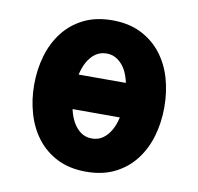

<svg xmlns="http://www.w3.org/2000/svg" viewBox="-68 -631 736 712"><g transform="rotate(10 300.0 -275.0)"><path d="M300 10Q238 10 192 -13Q146 -36 115.5 -75.5Q85 -115 70 -167Q55 -218 55 -275Q55 -332 70 -383.5Q85 -435 115.5 -474.5Q146 -514 192 -537Q238 -560 300 -560Q362 -560 408 -537Q454 -514 484.5 -475Q515 -436 530 -385Q545 -333 545 -275Q545 -218 530 -166.5Q515 -115 484.5 -75.5Q454 -36 408 -13Q362 10 300 10ZM211 -340H389Q383 -367 372 -388Q360 -409 342 -422Q324 -435 300 -435Q276 -435 258 -422Q240 -409 228 -387Q217 -367 211 -340ZM300 -115Q324 -115 342 -128Q360 -141 372 -163Q383 -183 389 -210H211Q217 -183 228 -163Q240 -141 258 -128Q276 -115 300 -115Z"/></g></svg>

Font: Maple Mono NL ExtraBold
Style: Regular
Weight: 800
Monospace: yes
Designer: subframe7536
Version: Version 7.000